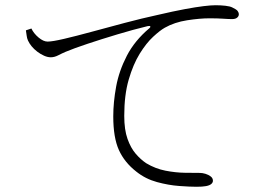

<svg xmlns="http://www.w3.org/2000/svg" viewBox="-20 -721 1040 734"><path d="M731 -7Q706 -7 665 -10Q624 -13 580 -25Q536 -37 501 -65Q456 -100 434.5 -147.5Q413 -195 413 -276Q413 -330 424 -390Q435 -450 465 -508Q495 -566 551 -613Q556 -617 554.5 -620Q553 -623 544 -621Q490 -608 428.5 -589.5Q367 -571 314.5 -553.5Q262 -536 231 -523Q217 -517 202.5 -509.5Q188 -502 174 -502Q162 -502 148.5 -508Q135 -514 122.5 -523.5Q110 -533 101 -544Q92 -555 87 -566Q83 -575 82 -584.5Q81 -594 79 -605L100 -612Q109 -593 127.5 -577.5Q146 -562 162 -562Q180 -562 225 -572.5Q270 -583 330.5 -599.5Q391 -616 457 -633.5Q523 -651 583 -664Q643 -678 686 -686Q729 -694 758 -697.5Q787 -701 804 -701Q823 -701 841.5 -699Q860 -697 869 -692Q884 -685 888.5 -679Q893 -673 893 -666Q893 -659 886.5 -653.5Q880 -648 867 -648Q854 -648 833 -649.5Q812 -651 781 -651Q744 -651 695.5 -643.5Q647 -636 610 -615Q592 -605 565.5 -580.5Q539 -556 514 -515.5Q489 -475 472 -416.5Q455 -358 455 -278Q455 -225 467.5 -190Q480 -155 499 -133Q518 -111 539 -97Q574 -76 612.5 -68.5Q651 -61 686.5 -60.5Q722 -60 744 -60Q754 -60 765.5 -56.5Q777 -53 785.5 -46.5Q794 -40 794 -30Q794 -23 787.5 -17.5Q781 -12 767.5 -9.5Q754 -7 731 -7Z"/></svg>

Font: Noto Serif HK ExtraLight
Style: Regular
Weight: 200
Designer: Ryoko NISHIZUKA 西塚涼子 (kana & ideographs); Frank Grießhammer (Latin, Greek & Cyrillic); Wenlong ZHANG 张文龙 (bopomofo); San
Foundry: Adobe
Version: Version 2.002-H1;hotconv 1.1.0;makeotfexe 2.6.0